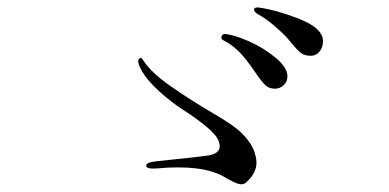

<svg xmlns="http://www.w3.org/2000/svg" viewBox="-20 -691 1040 513"><path d="M584 -600Q608 -597 645.5 -580.5Q683 -564 715.5 -537.5Q748 -511 748 -487Q748 -473 738 -463.5Q728 -454 715 -454Q700 -454 690.5 -462Q681 -470 664 -495Q647 -520 633 -537Q606 -569 579 -582Q569 -587 572 -594Q575 -602 584 -600ZM671 -671Q720 -664 781 -640Q843 -615 843 -581Q843 -564 833.5 -553Q824 -542 811 -542Q794 -542 784.5 -549Q775 -556 758 -577Q741 -598 722 -614Q695 -639 666 -655Q657 -662 659 -667Q661 -672 671 -671ZM397 -260Q523 -273 539 -276Q575 -283 565 -312Q559 -330 531 -353Q503 -376 471.5 -396Q440 -416 406.5 -446Q373 -476 357 -505Q344 -529 353 -535Q358 -539 364 -528Q384 -497 437 -460Q490 -423 547.5 -389.5Q605 -356 624 -337Q651 -311 660 -284.5Q669 -258 662.5 -239Q656 -220 640 -206Q633 -197 620.5 -199Q608 -201 578 -219Q520 -252 399 -241Q371 -239 370.5 -248Q370 -257 397 -260Z"/></svg>

Font: TsukuhouMincho
Style: Regular
Weight: 400
Designer: Iose
Foundry: Typographish
Version: Version 1.001; ttfautohint (v1.8.3)